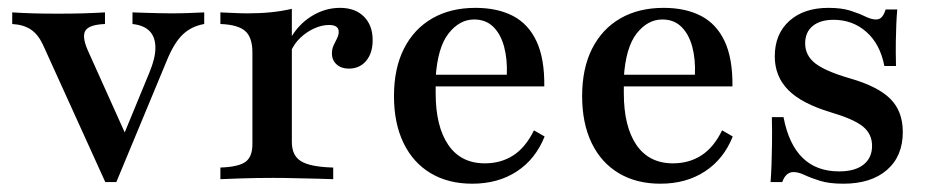

<svg xmlns="http://www.w3.org/2000/svg" viewBox="-20 -447 2325 479"><path d="M242.7 7.3 87.1 -335.5Q75 -361.3 56.9 -373.4Q38.7 -385.5 10.5 -387.1V-416.1Q35.5 -414.5 62.1 -413.7Q88.7 -412.9 125.8 -412.9Q159.7 -412.9 187.1 -413.7Q214.5 -414.5 241.9 -416.1V-387.1Q202.4 -385.5 193.1 -370.6Q183.9 -355.6 199.2 -321L296.8 -104L282.3 -95.2L352.4 -265.3Q367.7 -301.6 367.7 -327.8Q367.7 -354 353.6 -369Q339.5 -383.9 310.5 -387.1V-416.1Q330.6 -415.3 347.2 -414.9Q363.7 -414.5 378.2 -414.1Q392.7 -413.7 407.3 -413.7Q429.8 -413.7 451.6 -414.5Q473.4 -415.3 489.5 -416.1V-387.1Q457.3 -381.5 435.5 -360.5Q413.7 -339.5 395.2 -293.5L270.2 7.3Z M529.8 0V-29Q575 -30.6 592.3 -43.1Q609.7 -55.6 609.7 -87.1V-316.1Q609.7 -354 591.5 -369.8Q573.4 -385.5 529.8 -387.1V-416.1Q550 -415.3 565.7 -414.5Q581.5 -413.7 599.2 -413.7Q660.5 -413.7 708.1 -425V-92.7Q708.1 -58.9 731 -44.8Q754 -30.6 811.3 -29V0Q796.8 -0.8 771.8 -1.2Q746.8 -1.6 717.7 -2.4Q688.7 -3.2 661.3 -3.2Q621 -3.2 584.3 -2Q547.6 -0.8 529.8 0ZM850 -275.8Q831.5 -275.8 819.8 -286.3Q808.1 -296.8 808.1 -313.7Q808.1 -325 812.5 -334.3Q816.9 -343.5 821 -351.6Q825 -359.7 825 -367.7Q825 -384.7 800.8 -384.7Q783.1 -384.7 764.1 -376.2Q745.2 -367.7 729.4 -352.8Q713.7 -337.9 705.6 -318.5L704 -350Q724.2 -386.3 757.7 -406.9Q791.1 -427.4 828.2 -427.4Q866.1 -427.4 887.9 -405.6Q909.7 -383.9 909.7 -346.8Q909.7 -314.5 893.5 -295.2Q877.4 -275.8 850 -275.8Z M1158.1 11.3Q1098.4 11.3 1054.4 -14.9Q1010.5 -41.1 986.7 -90.3Q962.9 -139.5 962.9 -207.3Q962.9 -276.6 987.9 -325.8Q1012.9 -375 1058.5 -401.2Q1104 -427.4 1166.1 -427.4Q1221 -427.4 1259.7 -407.3Q1298.4 -387.1 1318.5 -344Q1338.7 -300.8 1337.9 -231.5H1031.5L1030.6 -260.5H1244.4Q1246 -300 1237.5 -331Q1229 -362.1 1210.5 -380.2Q1191.9 -398.4 1162.9 -398.4Q1126.6 -398.4 1099.2 -363.7Q1071.8 -329 1066.9 -254L1067.7 -251.6Q1066.9 -243.5 1066.9 -234.7Q1066.9 -225.8 1066.9 -214.5Q1066.9 -131.5 1098.4 -85.5Q1129.8 -39.5 1189.5 -39.5Q1229.8 -39.5 1260.5 -59.3Q1291.1 -79 1312.1 -121.8L1338.7 -106.5Q1316.1 -50 1269.4 -19.4Q1222.6 11.3 1158.1 11.3Z M1627.4 11.3Q1567.7 11.3 1523.8 -14.9Q1479.8 -41.1 1456 -90.3Q1432.3 -139.5 1432.3 -207.3Q1432.3 -276.6 1457.3 -325.8Q1482.3 -375 1527.8 -401.2Q1573.4 -427.4 1635.5 -427.4Q1690.3 -427.4 1729 -407.3Q1767.7 -387.1 1787.9 -344Q1808.1 -300.8 1807.3 -231.5H1500.8L1500 -260.5H1713.7Q1715.3 -300 1706.9 -331Q1698.4 -362.1 1679.8 -380.2Q1661.3 -398.4 1632.3 -398.4Q1596 -398.4 1568.5 -363.7Q1541.1 -329 1536.3 -254L1537.1 -251.6Q1536.3 -243.5 1536.3 -234.7Q1536.3 -225.8 1536.3 -214.5Q1536.3 -131.5 1567.7 -85.5Q1599.2 -39.5 1658.9 -39.5Q1699.2 -39.5 1729.8 -59.3Q1760.5 -79 1781.5 -121.8L1808.1 -106.5Q1785.5 -50 1738.7 -19.4Q1691.9 11.3 1627.4 11.3Z M2083.9 11.3Q2048.4 11.3 2025.4 4Q2002.4 -3.2 1987.1 -10.5Q1971.8 -17.7 1959.7 -17.7Q1940.3 -17.7 1931.5 7.3H1902.4Q1904 -13.7 1904.8 -36.7Q1905.6 -59.7 1906 -88.7Q1906.5 -117.7 1905.6 -154.8H1934.7Q1947.6 -87.1 1982.3 -53.2Q2016.9 -19.4 2073.4 -19.4Q2112.9 -19.4 2134.3 -36.3Q2155.6 -53.2 2155.6 -83.1Q2155.6 -112.9 2132.7 -131.5Q2109.7 -150 2052.4 -166.9Q1979.8 -188.7 1946.4 -222.6Q1912.9 -256.5 1912.9 -306.5Q1912.9 -362.1 1949.2 -394.8Q1985.5 -427.4 2046.8 -427.4Q2079 -427.4 2100.8 -420.6Q2122.6 -413.7 2138.3 -406Q2154 -398.4 2165.3 -398.4Q2174.2 -398.4 2179.8 -404.4Q2185.5 -410.5 2189.5 -423.4H2218.5Q2216.9 -405.6 2216.1 -386.7Q2215.3 -367.7 2214.9 -343.1Q2214.5 -318.5 2215.3 -282.3H2186.3Q2175.8 -337.1 2141.5 -367.3Q2107.3 -397.6 2059.7 -397.6Q2026.6 -397.6 2007.7 -382.3Q1988.7 -366.9 1988.7 -338.7Q1988.7 -308.9 2013.7 -289.1Q2038.7 -269.4 2100 -251.6Q2170.2 -231.5 2201.2 -200.4Q2232.3 -169.4 2232.3 -117.7Q2232.3 -57.3 2192.7 -23Q2153.2 11.3 2083.9 11.3Z"/></svg>

Font: Playfair 5pt SemiExpanded Light SemiBold
Style: Regular
Weight: 600
Version: Version 2.001;gftools[0.9.30]